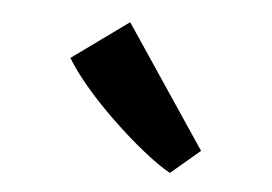

<svg xmlns="http://www.w3.org/2000/svg" viewBox="-32 -920 461 325"><g transform="rotate(5 199.0 -757.0)"><path d="M266 -633Q246.5 -644 220.2 -665Q194 -686 167 -711.8Q140 -737.5 117.5 -763.8Q95 -790 82 -812L177.5 -881L316 -674.5L267 -633Z"/></g></svg>

Font: Merriweather 24pt SemiCondensed
Style: Bold
Weight: 700
Width: 4
Designer: Eben Sorkin
Foundry: Eben Sorkin
Version: Version 2.100